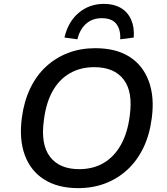

<svg xmlns="http://www.w3.org/2000/svg" viewBox="-20 -963 863 992"><path d="M384 9Q279 9 208.5 -35.5Q138 -80 108 -162Q78 -244 93 -355Q104 -439 136 -506Q168 -573 218 -619Q268 -665 332 -689.5Q396 -714 472 -714Q579 -714 648.5 -670Q718 -626 748.5 -544Q779 -462 764 -352Q753 -266 720.5 -199Q688 -132 638 -86Q588 -40 524 -15.5Q460 9 384 9ZM389 -89Q461 -89 515.5 -121Q570 -153 604.5 -214.5Q639 -276 650 -362Q668 -488 619 -552Q570 -616 467 -616Q396 -616 341 -584.5Q286 -553 252 -492.5Q218 -432 207 -344Q189 -218 238 -153.5Q287 -89 389 -89ZM380 -760 313 -769Q332 -851 387 -897Q442 -943 517 -943Q568 -943 604 -922Q640 -901 657.5 -861.5Q675 -822 671 -769L601 -760Q604 -810 581 -839.5Q558 -869 506 -869Q457 -869 424.5 -840Q392 -811 380 -760Z"/></svg>

Font: Nunito Sans 7pt SemiBold
Style: Italic
Weight: 600
Italic angle: -9°
Designer: Vernon Adams
Foundry: Vernon Adams
Version: Version 3.101;gftools[0.9.27]